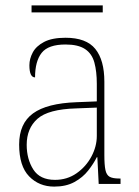

<svg xmlns="http://www.w3.org/2000/svg" viewBox="-20 -682 514 712"><path d="M181 10Q125 10 88 -28Q51 -66 51 -146Q51 -224 102.5 -261.5Q154 -299 264 -303L339 -306V-371Q339 -417 330 -450Q321 -483 295.5 -500Q270 -517 223 -517Q159 -517 134.5 -486Q110 -455 110 -395Q89 -395 89 -440Q89 -464 101.5 -487.5Q114 -511 143.5 -526.5Q173 -542 223 -542Q300 -542 333.5 -500.5Q367 -459 367 -379V-107Q367 -70 371 -51.5Q375 -33 386.5 -26.5Q398 -20 422 -20H427V0H346L341 -99H339Q327 -75 307 -49.5Q287 -24 256 -7Q225 10 181 10ZM184 -15Q229 -15 264 -39.5Q299 -64 319 -101.5Q339 -139 339 -178V-283L262 -280Q159 -277 119 -241.5Q79 -206 79 -145Q79 -92 103.5 -53.5Q128 -15 184 -15ZM97 -636V-662H361V-636Z"/></svg>

Font: Noto Serif Georgian SemiCondensed Thin
Style: Regular
Weight: 100
Width: 4
Designer: Monotype Design Team, Akaki Razmadze
Foundry: Google LLC
Version: Version 2.003; ttfautohint (v1.8.4.7-5d5b)